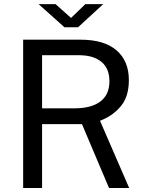

<svg xmlns="http://www.w3.org/2000/svg" viewBox="-20 -938 728 958"><path d="M524 0 389 -318.5H190V0H95.5V-740H382Q500 -740 561.5 -686.8Q623 -633.5 623 -538Q623 -455.5 582.2 -407.2Q541.5 -359 479 -335.5L624.5 0ZM351.5 -397.5Q436 -397.5 481 -431.8Q526 -466 526 -532.5Q526 -596.5 486 -629.5Q446 -662.5 374 -662.5H190V-397.5ZM172.5 -917.5H257L334.5 -848.5L406 -917.5H495L369.5 -802H301.5Z"/></svg>

Font: 1883 Sans
Style: Regular
Weight: 400
Designer: 1883 Sans project is a fork of Public Sans.
Version: Version 1.009